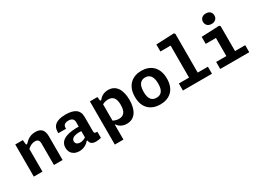

<svg xmlns="http://www.w3.org/2000/svg" viewBox="-23 -1688 3766 2763"><g transform="rotate(-30 1860.0 -306.0)"><path d="M549 0V-392.5C549 -501 501 -546 409 -546C328 -546 274.5 -511 222 -454.5H204.5L196.5 -534H71V0H214.5V-376.5C250.5 -409.5 290.5 -432 337 -432C377.5 -432 405.5 -415.5 405.5 -355.5V0Z M910.5 -546C750 -546 689.5 -482 689.5 -390V-364.5H817V-383.5C817 -428.5 851.5 -449.5 904 -449.5C954.5 -449 990.5 -430 990.5 -372.5V-300C849 -302.5 672 -281 672 -131C672 -43 733 12 824.5 12C894.5 12 950 -20 985.5 -63.5H1000C1005.5 -19.5 1029 11.5 1102.5 11.5C1128 11.5 1155.5 7.5 1186 0V-103C1144 -100 1134 -108.5 1134 -141V-378.5C1134 -501 1047.5 -546 910.5 -546ZM822 -151C822 -200 870.5 -226.5 959.5 -226.5C970.5 -226.5 980.5 -226 990.5 -225V-121C962.5 -102.5 931 -90.5 897.5 -90.5C850.5 -90.5 822 -113.5 822 -151Z M1816 -268.5C1816 -428 1755.5 -546 1618 -546C1542.5 -546 1492.5 -510 1461.5 -469H1443L1436.5 -534H1311V183.5H1454.5V-64.5H1462C1487.5 -23.5 1538 12 1614 12C1754 12 1816 -108 1816 -268.5ZM1454.5 -131.5V-402.5C1484.5 -419.5 1518 -427.5 1550.5 -427.5C1631.5 -427.5 1671 -380 1671 -268.5C1671 -156.5 1630.5 -106.5 1550 -106.5C1519 -106.5 1486 -114 1454.5 -131.5Z M2436 -264.5C2436 -460 2315 -546 2170 -546C2025.5 -546 1904 -460 1904 -264.5C1904 -69.5 2025.5 12 2170 12C2315 12 2436 -69.5 2436 -264.5ZM2291 -265C2291 -138 2239.5 -99 2170 -99C2100.5 -99 2049 -138 2049 -265C2049 -392 2100.5 -435.5 2170 -435.5C2239.5 -435.5 2291 -392 2291 -265Z M2548.5 0H3031.5V-117H2862L2862.5 -762L2845.5 -778L2549 -765V-648.5H2718.5L2718 -117H2548.5Z M3168.5 0H3651V-117H3482V-531L3465.5 -547L3168.5 -534V-417.5H3338V-117H3168.5ZM3387.5 -622.5C3444 -622.5 3482 -656.5 3482 -710C3482 -763.5 3444 -796.5 3387.5 -796.5C3331 -796.5 3292.5 -763.5 3292.5 -710C3292.5 -656.5 3331 -622.5 3387.5 -622.5Z"/></g></svg>

Font: Monaspace Neon
Style: Bold
Weight: 700
Designer: Riley Cran & the Lettermatic Team
Foundry: Lettermatic
Version: Version 1.200 (Monaspace Neon)